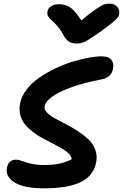

<svg xmlns="http://www.w3.org/2000/svg" viewBox="-20 -1017 670 1046"><path d="M578.1 -997.1Q602.5 -997.1 617.4 -981.2Q632.3 -965.3 629.9 -942.9Q628.4 -932.1 622.3 -923.1Q616.2 -914.1 594 -895.3Q571.8 -876.5 526.9 -844.2Q515.1 -836.4 496.8 -824Q478.5 -811.5 471.4 -806.9Q464.4 -802.2 452.6 -795.2Q440.9 -788.1 434.1 -785.9Q427.2 -783.7 418 -781.7Q408.7 -779.8 398.9 -779.8Q371.1 -779.8 354 -791.5Q336.9 -803.2 323.2 -830.1Q309.1 -856.4 290.8 -877.2Q272.5 -897.9 260.7 -907Q249 -916 242.4 -928Q235.8 -939.9 238.8 -955.1Q241.7 -972.7 259.3 -983.4Q276.9 -994.1 299.8 -994.1Q337.4 -994.1 364 -975.6Q390.6 -957 422.9 -905.8Q473.6 -948.2 505.4 -969.2Q537.1 -990.2 549.3 -993.7Q561.5 -997.1 578.1 -997.1ZM216.8 8.8Q110.4 8.8 59.3 -23.2Q8.3 -55.2 18.1 -103Q25.9 -147 66.9 -147Q81.5 -147 100.1 -139.9Q118.7 -132.8 148.2 -125.5Q177.7 -118.2 219.2 -118.2Q270.5 -118.2 305.2 -125.7Q339.8 -133.3 371.1 -149.9Q369.1 -165.5 354.5 -180.4Q339.8 -195.3 317.6 -207.8Q295.4 -220.2 267.8 -234.9Q240.2 -249.5 212.4 -263.9Q184.6 -278.3 159.4 -297.9Q134.3 -317.4 116.2 -339.1Q98.1 -360.8 90.6 -390.9Q83 -420.9 89.8 -455.1Q97.7 -493.7 125.2 -529.5Q152.8 -565.4 191.9 -592.5Q231 -619.6 277.6 -642.3Q324.2 -665 371.1 -679.7Q418 -694.3 460 -702.1Q502 -710 533.2 -710Q572.8 -710 587.2 -690.4Q601.6 -670.9 595.2 -640.1Q585 -592.3 529.8 -584Q397.5 -558.6 314.5 -519Q231.4 -479.5 223.1 -438Q219.7 -421.4 235.1 -404.8Q250.5 -388.2 277.6 -373Q304.7 -357.9 337.9 -341.1Q371.1 -324.2 403.3 -303.2Q435.5 -282.2 460.9 -258.5Q486.3 -234.9 498.8 -202.1Q511.2 -169.4 503.9 -131.8Q495.6 -92.8 472.7 -65.2Q449.7 -37.6 412.1 -21.5Q374.5 -5.4 326.9 1.7Q279.3 8.8 216.8 8.8Z"/></svg>

Font: Shantell Sans Normal
Style: Italic
Weight: 600
Italic angle: -11.31°
Designer: Stephen Nixon, Anya Danilova, Shantell Martin
Foundry: Arrow Type
Version: Version 1.006;[559af2be0]